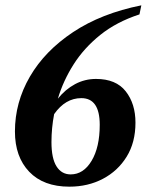

<svg xmlns="http://www.w3.org/2000/svg" viewBox="-20 -690 601 720"><path d="M240 10Q143 10 89.5 -46Q36 -102 36 -197Q36 -306 92 -402.5Q148 -499 254 -569.5Q360 -640 510 -670L503 -636Q417 -608 356 -559Q295 -510 256 -448.5Q217 -387 197 -320Q225 -355 261.5 -374.5Q298 -394 340 -394Q415 -394 451.5 -347.5Q488 -301 488 -230Q488 -156 455 -102.5Q422 -49 366 -19.5Q310 10 240 10ZM173 -157Q173 -96 192 -66Q211 -36 245 -36Q293 -36 323.5 -87Q354 -138 354 -222Q354 -322 285 -322Q225 -322 183 -262Q173 -210 173 -157Z"/></svg>

Font: Spectral SC
Style: Bold Italic
Weight: 700
Italic angle: -10°
Designer: Jean-Baptiste Levee
Foundry: Production Type
Version: Version 2.001